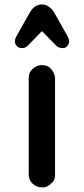

<svg xmlns="http://www.w3.org/2000/svg" viewBox="-20 -818 371 848"><path d="M106.9 -471.7Q106.9 -495.6 119.1 -508.8Q140.1 -530.3 165.5 -530.3Q189.9 -530.3 201.7 -517.6Q223.1 -495.6 223.1 -471.7V-47.4Q223.1 -23.9 210.9 -11.7Q189.5 9.8 171.4 9.8Q153.3 9.8 142.6 5.1Q131.8 0.5 124 -6.8Q106.9 -23.4 106.9 -47.4ZM278.8 -657.2Q285.2 -645.5 285.2 -634.8Q285.2 -624 276.9 -614.7Q268.6 -605.5 258.8 -605.5Q239.3 -605.5 229.5 -615.2L165.5 -680.7L101.6 -615.2Q91.8 -605.5 77.1 -605.5Q62.5 -605.5 54.2 -614.7Q45.9 -624 45.9 -634.8Q45.9 -645.5 52.2 -657.2L110.8 -761.2Q131.3 -798.3 166 -798.3Q197.8 -798.3 220.2 -761.2Z"/></svg>

Font: Supermercado
Style: Regular
Weight: 400
Designer: James Grieshaber
Foundry: James Grieshaber
Version: Version 1.002